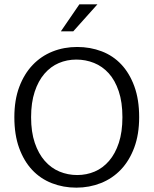

<svg xmlns="http://www.w3.org/2000/svg" viewBox="-20 -854 706 883"><path d="M335 -638Q395 -638 447.5 -618Q500 -598 538 -557.5Q576 -517 598 -456.5Q620 -396 620 -315Q620 -236 597.5 -175.5Q575 -115 536 -74Q497 -33 444 -12Q391 9 331 9Q271 9 218.5 -11.5Q166 -32 128 -72.5Q90 -113 68 -173.5Q46 -234 46 -315Q46 -394 68.5 -454Q91 -514 130 -555Q169 -596 221.5 -617Q274 -638 335 -638ZM123 -315Q123 -247 140 -197Q157 -147 186 -114Q215 -81 253.5 -65Q292 -49 335 -49Q378 -49 415.5 -65Q453 -81 481.5 -114Q510 -147 526.5 -197Q543 -247 543 -315Q543 -384 526 -434.5Q509 -485 480 -517Q451 -549 412.5 -564.5Q374 -580 331 -580Q288 -580 250.5 -564Q213 -548 184.5 -515Q156 -482 139.5 -432Q123 -382 123 -315ZM317 -710H260L345 -834H428Z"/></svg>

Font: Mukta Light
Style: Regular
Weight: 300
Designer: Girish Dalvi and Yashodeep Gholap
Foundry: Ek Type
Version: Version 2.538;PS 1.002;hotconv 16.6.51;makeotf.lib2.5.65220;